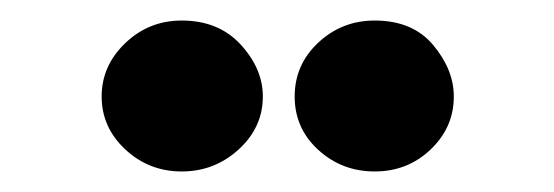

<svg xmlns="http://www.w3.org/2000/svg" viewBox="-20 -705 540 187"><path d="M157 -538Q125 -538 102 -559.5Q79 -581 79 -611Q79 -641 102 -663Q125 -685 157 -685Q193 -685 214.5 -661.5Q236 -638 236 -611Q236 -581 212.5 -559.5Q189 -538 157 -538ZM345 -538Q313 -538 290 -559Q267 -580 267 -611Q267 -642 290 -663.5Q313 -685 345 -685Q382 -685 402 -661Q422 -637 422 -611Q422 -581 399.5 -559.5Q377 -538 345 -538Z"/></svg>

Font: Inconsolata Black
Style: Regular
Weight: 900
Monospace: yes
Designer: Raph Levien, Cyreal, Brenton Simpson
Foundry: Raph Levien, Cyreal, Google
Version: Version 3.001; ttfautohint (v1.8.2.53-6de2)